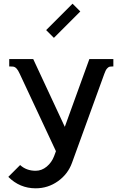

<svg xmlns="http://www.w3.org/2000/svg" viewBox="-20 -820 664 1040"><path d="M545 -420 370 62Q348 123 294 161.5Q240 200 173 200Q87 200 25 138L89 74Q123 105 173 105Q206 105 233 82.5Q260 60 273 26L283 -1L87 -420Q78 -440 70 -448.5Q62 -457 55 -458.5Q48 -460 30 -460V-500H160L331 -133L464 -500H594V-460Q579 -460 573 -458.5Q567 -457 559.5 -448.5Q552 -440 545 -420ZM373 -800 415 -758 272 -615 230 -657Z"/></svg>

Font: Laverick
Style: Regular
Weight: 400
Designer: Daniel Pimley
Foundry: Daniel Pimley
Version: Version 1.000;PS 001.001;hotconv 1.0.56